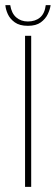

<svg xmlns="http://www.w3.org/2000/svg" viewBox="-20 -731 220 751"><path d="M78 0V-591H102V0ZM89 -630Q57 -630 38 -643.5Q19 -657 10.5 -676Q2 -695 1 -711H20Q25 -679 43.5 -663Q62 -647 89 -647Q118 -647 136.5 -662.5Q155 -678 159 -711H178Q176 -695 167 -676Q158 -657 139.5 -643.5Q121 -630 89 -630Z"/></svg>

Font: Alumni Sans Thin Thin
Style: Regular
Weight: 250
Version: Version 1.018